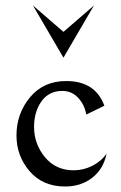

<svg xmlns="http://www.w3.org/2000/svg" viewBox="-20 -667 440 699"><path d="M211 -551 322 -647 211 -457 100 -647ZM217 12Q136 12 88 -43.5Q40 -99 40 -174Q40 -253 89 -312.5Q138 -372 221 -372Q327 -372 360 -282L294 -250Q288 -286 264.5 -311Q241 -336 207 -336Q158 -336 131 -298Q104 -260 104 -205Q104 -143 143.5 -95Q183 -47 248 -47Q284 -47 316.5 -63.5Q349 -80 368 -108Q357 -52 316 -20Q275 12 217 12Z"/></svg>

Font: Bellefair
Style: Regular
Weight: 400
Designer: Nick Shinn, Liron Lavi Turkenic
Foundry: Shinntype
Version: Version 1.003;PS 001.003;hotconv 1.0.88;makeotf.lib2.5.64775